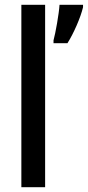

<svg xmlns="http://www.w3.org/2000/svg" viewBox="-20 -780 366 800"><path d="M168 0V-760H69V0ZM326 -750V-760H228C226 -724 211 -640 203 -612V-600H261C286 -639 316 -707 326 -750Z"/></svg>

Font: Noto Sans Gurmukhi UI Condensed Medium
Style: Regular
Weight: 500
Width: 3
Designer: Jelle Bosma - Monotype Design Team
Foundry: Monotype Imaging Inc.
Version: Version 2.004